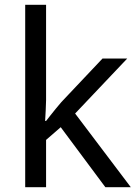

<svg xmlns="http://www.w3.org/2000/svg" viewBox="-20 -780 574 800"><path d="M172 -363Q172 -347 170.5 -321Q169 -295 168 -276H172Q178 -284 190 -299Q202 -314 214.5 -329.5Q227 -345 236 -355L407 -536H510L293 -307L525 0H419L233 -250L172 -197V0H85V-760H172Z"/></svg>

Font: Noto Sans Sharada
Style: Regular
Weight: 400
Designer: Monotype Design Team
Foundry: Monotype Imaging Inc.
Version: Version 2.006; ttfautohint (v1.8.4.7-5d5b)